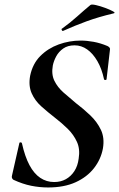

<svg xmlns="http://www.w3.org/2000/svg" viewBox="-20 -815 525 847"><path d="M192 12Q155 12 117.5 4.5Q80 -3 39 -22Q35 -25 33 -29.5Q31 -34 33 -41L65 -182Q65 -187 70.5 -187Q76 -187 77 -182Q90 -124 110 -86.5Q130 -49 157.5 -30.5Q185 -12 219 -12Q248 -12 270.5 -24.5Q293 -37 308 -60Q323 -83 327 -115Q334 -157 319.5 -189Q305 -221 278.5 -247Q252 -273 222 -296Q191 -320 162.5 -345.5Q134 -371 119.5 -404Q105 -437 113 -481Q124 -534 158 -568Q192 -602 239 -619Q286 -636 336 -636Q363 -636 393 -630.5Q423 -625 454 -612Q468 -605 465 -595L450 -465Q449 -462 444.5 -462Q440 -462 439 -465Q429 -512 409.5 -545.5Q390 -579 364.5 -597Q339 -615 309 -615Q279 -615 259 -601Q239 -587 228 -566.5Q217 -546 213 -526Q206 -487 220 -458.5Q234 -430 260 -407Q286 -384 315 -360Q348 -335 378 -306.5Q408 -278 425 -242.5Q442 -207 434 -160Q425 -112 394.5 -73Q364 -34 313.5 -11Q263 12 192 12ZM259 -679Q255 -677 252.5 -682.5Q250 -688 254 -689Q290 -715 320 -742Q350 -769 379 -793Q384 -797 403.5 -792.5Q423 -788 444.5 -780Q466 -772 478.5 -765Q491 -758 481 -756Q414 -740 362 -721Q310 -702 259 -679Z"/></svg>

Font: Cormorant Garamond Light
Style: Italic
Weight: 300
Italic angle: -10°
Designer: Christian Thalmann (Catharsis Fonts)
Foundry: Catharsis Fonts
Version: Version 4.001